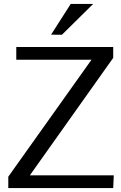

<svg xmlns="http://www.w3.org/2000/svg" viewBox="-20 -953 614 973"><path d="M22 0V-57.6L443.8 -650.4H62.5V-714.8H553.7V-659.7L131.3 -64.5H556.6L553.7 0ZM293.9 -776.9 238.8 -777.3 338.4 -933.1H452.1Z"/></svg>

Font: Pontano Sans
Style: Regular
Weight: 400
Designer: Vernon Adams
Foundry: Vernon Adams
Version: Version 2.001